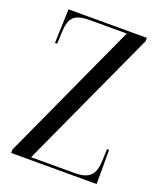

<svg xmlns="http://www.w3.org/2000/svg" viewBox="-133 -801 748 887"><g transform="rotate(20 241.0 -357.0)"><path d="M28 0H448V-168H438L436 -112C433 -39 407 -13 333 -13H121L435 -698V-714H50L44 -547H55L57 -601C60 -674 79 -701 161 -701H341L28 -17Z"/></g></svg>

Font: Noto Serif Display ExtraCondensed
Style: Regular
Weight: 400
Width: 2
Designer: Monotype Design Team
Foundry: Monotype Imaging Inc.
Version: Version 2.009